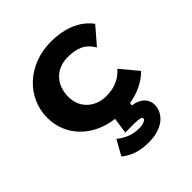

<svg xmlns="http://www.w3.org/2000/svg" viewBox="-190 -608 943 943"><g transform="rotate(-45 281.5 -137.0)"><path d="M307 208C397 208 455 160 455 97C455 59 425 26 373 21L375 6C430 -3 484 -26 525 -67L450 -157C410 -112 362 -100 316 -100C247 -100 182 -146 182 -229C182 -322 245 -370 316 -370C378 -370 421 -356 453 -302L529 -390C486 -449 411 -482 312 -482C155 -482 36 -372 36 -230C36 -101 134 -7 268 9L256 92H320C346 92 368 95 368 106C368 119 340 126 321 126C282 126 246 117 203 83L159 162C211 202 258 208 307 208Z"/></g></svg>

Font: Inconsolata SemiExpanded Black
Style: Regular
Weight: 900
Width: 6
Monospace: yes
Designer: Raph Levien, Cyreal, Brenton Simpson
Foundry: Raph Levien, Cyreal, Google
Version: Version 3.100